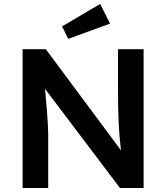

<svg xmlns="http://www.w3.org/2000/svg" viewBox="-20 -948 838 968"><path d="M94 0V-700H211L590 -190Q582 -252 578.5 -325Q575 -398 575 -490V-700H704V0H585L207 -500Q214 -427 217 -385Q220 -343 221.5 -318Q223 -293 223 -271V0ZM324 -752 293 -815 485 -928 535 -829Z"/></svg>

Font: Lexend Deca Medium
Style: Regular
Weight: 500
Designer: Bonnie Shaver-Troup, Thomas Jockin
Foundry: Lexend
Version: Version 1.008; ttfautohint (v1.8.4.7-5d5b)